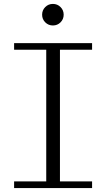

<svg xmlns="http://www.w3.org/2000/svg" viewBox="-20 -960 540 980"><path d="M52 0V-34H216V-706H52V-740H450V-706H286V-34H450V0ZM250 -830Q227 -830 211 -846Q195 -862 195 -885Q195 -908 211 -924Q227 -940 250 -940Q273 -940 289 -924Q305 -908 305 -885Q305 -862 289 -846Q273 -830 250 -830Z"/></svg>

Font: Xanh Mono
Style: Regular
Weight: 400
Monospace: yes
Designer: Lam Bao, Duy Dao
Foundry: Yellow Type Foundry
Version: Version 3.101; ttfautohint (v1.8.3)